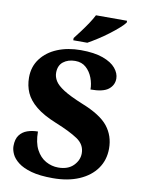

<svg xmlns="http://www.w3.org/2000/svg" viewBox="-100 -999 794 1076"><g transform="rotate(10 296.5 -460.5)"><path d="M277 10Q202 10 154 -3.5Q106 -17 78.5 -38.5Q51 -60 40 -84Q29 -108 29 -129Q29 -169 46 -191.5Q63 -214 90.5 -223.5Q118 -233 150 -233Q150 -170 171 -130.5Q192 -91 225.5 -72.5Q259 -54 296 -54Q352 -54 382.5 -85Q413 -116 413 -155Q413 -205 368 -235Q323 -265 241 -298Q167 -328 125 -362.5Q83 -397 65.5 -436.5Q48 -476 48 -523Q48 -585 82.5 -630.5Q117 -676 175.5 -700Q234 -724 308 -724Q385 -724 434.5 -706Q484 -688 507.5 -659.5Q531 -631 531 -601Q531 -564 501 -540Q471 -516 399 -516Q399 -549 386.5 -582Q374 -615 349.5 -637Q325 -659 288 -659Q247 -659 220 -638Q193 -617 193 -575Q193 -552 206.5 -529.5Q220 -507 257.5 -483Q295 -459 366 -430Q475 -387 517 -333.5Q559 -280 559 -208Q559 -143 524.5 -94Q490 -45 426.5 -17.5Q363 10 277 10ZM256 -784Q271 -803 290.5 -829Q310 -855 328 -882Q346 -909 357 -931H534V-921Q525 -908 502.5 -888Q480 -868 451 -846Q422 -824 391.5 -804.5Q361 -785 336 -771H256Z"/></g></svg>

Font: Noto Serif ExtraBold
Style: Regular
Weight: 800
Designer: Monotype Design Team
Foundry: Monotype Imaging Inc.
Version: Version 2.014